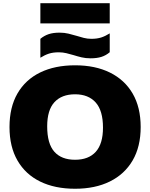

<svg xmlns="http://www.w3.org/2000/svg" viewBox="-20 -1152 924 1182"><path d="M442 10Q318 10 227.5 -34.2Q137 -78.5 87.8 -163.5Q38.5 -248.5 38.5 -370Q38.5 -491.5 87.5 -576.5Q136.5 -661.5 227.2 -705.8Q318 -750 442 -750Q566.5 -750 657 -705.2Q747.5 -660.5 796.8 -575.8Q846 -491 846 -370Q846 -249 796.5 -164.2Q747 -79.5 656.5 -34.8Q566 10 442 10ZM442 -168.5Q525.5 -168.5 569.8 -217.8Q614 -267 614 -366Q614 -471 569 -521.2Q524 -571.5 442 -571.5Q360 -571.5 315.2 -523Q270.5 -474.5 270.5 -374Q270.5 -267.5 314.5 -218Q358.5 -168.5 442 -168.5ZM537.5 -793Q507.5 -793 482.2 -799Q457 -805 433.5 -812.5Q411 -819 388.8 -824.5Q366.5 -830 341.5 -830Q307 -830 281.2 -821.8Q255.5 -813.5 228.5 -796.5V-913Q252 -932.5 279.8 -941.8Q307.5 -951 346.5 -951Q376.5 -951 401.8 -944.8Q427 -938.5 451 -931.5Q473 -924.5 495.5 -918.8Q518 -913 542.5 -913Q577 -913 602.8 -921.2Q628.5 -929.5 655.5 -946.5V-830.5Q632 -810.5 604.2 -801.8Q576.5 -793 537.5 -793ZM228.5 -1008V-1132.5H655.5V-1008Z"/></svg>

Font: Encode Sans Semi Expanded Black
Style: Regular
Weight: 900
Width: 6
Designer: Multiple Designers
Foundry: Impallari Type
Version: Version 3.000; ttfautohint (v1.8.3) -l 8 -r 50 -G 200 -x 14 